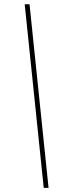

<svg xmlns="http://www.w3.org/2000/svg" viewBox="-20 -782 327 911"><path d="M187.5 109.4 97.2 -761.7H120.1L210.4 109.4Z"/></svg>

Font: Inter 24pt Thin
Style: Italic
Weight: 250
Italic angle: -9.3988°
Version: Version 4.001;git-66647c0bb